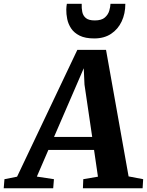

<svg xmlns="http://www.w3.org/2000/svg" viewBox="-96 -1014 791 1034"><path d="M-76 0 -72 -49 -4 -62.5 320.5 -745.5H475L596.5 -64L675 -49L672 0H350.5L352.5 -49L431.5 -62.5L410.5 -206.5H164.5L102.5 -63L194.5 -49L190.5 0ZM195 -276.5H400.5L359 -558.5L355 -646.5L319 -563ZM411.5 -807Q363 -807 333 -822Q303 -837 287.2 -860.8Q271.5 -884.5 266 -911.5Q260.5 -938.5 261 -963Q261.5 -971 262 -978.8Q262.5 -986.5 264 -993.5H344Q343 -969.5 347.2 -949.2Q351.5 -929 366.8 -916.5Q382 -904 414.5 -904Q451 -904 468.8 -919.8Q486.5 -935.5 492.5 -956.5Q498.5 -977.5 499 -993.5H579Q579 -940.5 559.2 -898.5Q539.5 -856.5 502.2 -831.8Q465 -807 411.5 -807Z"/></svg>

Font: Merriweather Light 18pt ExtraBold
Style: Italic
Weight: 800
Italic angle: -7.8°
Version: Version 2.101